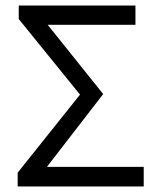

<svg xmlns="http://www.w3.org/2000/svg" viewBox="-20 -676 578 696"><path d="M44 0H501V-71H150L354 -335L153 -586H471V-656H48V-607L270 -333L44 -50Z"/></svg>

Font: Giro Sans Regular
Style: Regular
Weight: 400
Designer: Paul D. Hunt
Foundry: Adobe Systems Incorporated
Version: Version 1.000;PS 1.0;hotconv 1.0.88;makeotf.lib2.5.647800